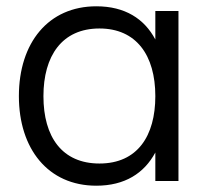

<svg xmlns="http://www.w3.org/2000/svg" viewBox="-20 -575 657 610"><path d="M473.5 -540V-449.5C438.5 -515.5 377 -555 286 -555C134 -555 40 -439.5 40 -269.5C40 -102.5 132.5 15 286 15C376.5 15 438 -24.5 473.5 -90.5V0H547V-540ZM296 -484.5C413 -484.5 473.5 -399.5 473.5 -269.5C473.5 -143.5 417 -55.5 296 -55.5C177.5 -55.5 118 -139.5 118 -269.5C118 -397 176.5 -484.5 296 -484.5Z"/></svg>

Font: Vela Sans
Style: Regular
Weight: 400
Designer: Principal design: Mikhail Sharanda - project Manrope.
Design modification: Ravid Balaliev
Foundry: Mikhail Sharanda
Version: Version 1.001